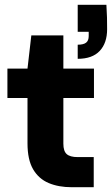

<svg xmlns="http://www.w3.org/2000/svg" viewBox="-20 -783 468 803"><path d="M280 0Q225 0 183.5 -17.5Q142 -35 118.5 -75Q95 -115 95 -184V-373H11V-496H95L111 -635H245V-496H373V-373H245V-182Q245 -151 259 -138.5Q273 -126 305 -126H372V0ZM305 -537V-596Q329 -596 340 -604.5Q351 -613 351 -632V-650H305V-763H425Q427 -733 427.5 -709.5Q428 -686 428 -661Q428 -603 397 -570Q366 -537 305 -537Z"/></svg>

Font: DM Sans 36pt Black
Style: Regular
Weight: 900
Designer: Colophon Foundry, Jonny Pinhorn
Foundry: Colophon Foundry
Version: Version 4.004;gftools[0.9.30]